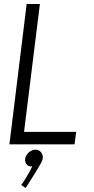

<svg xmlns="http://www.w3.org/2000/svg" viewBox="-20 -720 467 958"><path d="M352 0H27L113 -700H179L100 -62H360ZM107 65Q112 50 126 38.5Q140 27 157 27Q177 27 187.5 43.5Q198 60 191 80Q188 88 177 107Q166 126 152 148.5Q138 171 125.5 190.5Q113 210 108 218L86 203Q91 197 101 181.5Q111 166 122 146.5Q133 127 141 110Q122 113 112 99Q102 85 107 65Z"/></svg>

Font: Kulim Park Light
Style: Italic
Weight: 300
Italic angle: -8°
Designer: Noponies / Dale Sattler
Foundry: Noponies
Version: Version 1.000; ttfautohint (v1.8.3)